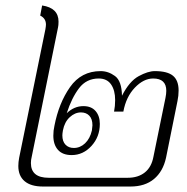

<svg xmlns="http://www.w3.org/2000/svg" viewBox="-20 -682 685 702"><path d="M47 -75Q47 -89 50 -105L146 -575Q148 -587 148 -592Q148 -615 127 -625L134 -662Q194 -653 194 -603Q194 -589 192 -581L96 -109Q93 -97 93 -86Q93 -32 158 -32H447Q485 -32 509.5 -51.5Q534 -71 541 -109L585 -324Q588 -339 588 -350Q588 -395 540 -395Q505 -395 473 -361.5Q441 -328 431 -274H397Q401 -294 401 -316Q401 -352 386 -373.5Q371 -395 341 -395Q296 -395 269 -359.5Q242 -324 224 -268Q251 -294 285 -294Q314 -294 329.5 -276Q345 -258 345 -229Q345 -182 314.5 -148.5Q284 -115 242 -115Q209 -115 192 -134Q175 -153 175 -186Q175 -205 179 -222Q195 -305 236 -363.5Q277 -422 348 -422Q376 -422 400.5 -404Q425 -386 426 -332Q453 -385 487 -403.5Q521 -422 546 -422Q592 -422 612.5 -405Q633 -388 633 -351Q633 -332 629 -313L587 -105Q576 -55 543 -27.5Q510 0 457 0H137Q93 0 70 -19.5Q47 -39 47 -75ZM316 -205Q318 -219 318 -224Q318 -247 306.5 -259Q295 -271 276 -271Q254 -271 235 -253.5Q216 -236 210 -205Q208 -193 208 -187Q208 -165 219.5 -153Q231 -141 250 -141Q273 -141 291 -158Q309 -175 316 -205Z"/></svg>

Font: Trirong ExtraLight
Style: Italic
Weight: 275
Italic angle: -12°
Designer: Katatrad Team
Foundry: CadsonDemak
Version: Version 1.003